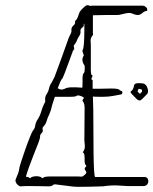

<svg xmlns="http://www.w3.org/2000/svg" viewBox="-20 -721 593 742"><path d="M262 0 198 -8Q188 -10 183.5 -5Q179 0 163 -1Q157 -1 137 -1.5Q117 -2 95 -2Q73 -2 62 -1Q61 -1 59 -1H58Q55 -1 54 -3Q47 -6 42.5 -14Q38 -22 41 -29Q45 -39 49 -48.5Q53 -58 54 -67Q54 -72 61 -94Q68 -116 77.5 -143Q87 -170 95.5 -191Q104 -212 107 -216Q115 -225 116 -235Q117 -245 122 -254Q134 -271 139.5 -290.5Q145 -310 155 -328Q152 -348 162 -360Q167 -368 169 -377.5Q171 -387 175 -395Q180 -402 183.5 -409.5Q187 -417 191 -424Q205 -462 218.5 -499Q232 -536 245 -573Q248 -581 252.5 -589Q257 -597 256 -604Q255 -615 263.5 -622Q272 -629 270 -639Q278 -647 281 -656Q284 -665 288 -675Q293 -682 298 -687Q303 -692 308 -696Q317 -705 328 -698Q331 -699 336 -699H531Q537 -699 541 -696Q545 -693 548 -689Q549 -687 549 -683Q549 -679 548 -679Q538 -678 530 -670.5Q522 -663 512 -663Q506 -663 498 -666Q488 -671 478 -671Q471 -671 455.5 -667Q440 -663 435 -663Q409 -663 390 -663Q371 -663 339 -662V-594Q339 -592 339.5 -589Q340 -586 338 -584Q334 -580 332 -574.5Q330 -569 330 -564Q330 -560 330.5 -556Q331 -552 331 -548V-451Q331 -446 331.5 -441.5Q332 -437 333 -432Q339 -430 337 -426Q335 -422 333.5 -418Q332 -414 338 -411V-378H362Q373 -378 387 -378.5Q401 -379 412 -379Q418 -379 424 -378.5Q430 -378 435 -377Q440 -376 441.5 -373.5Q443 -371 448 -370Q453 -369 453 -363.5Q453 -358 448 -356Q432 -353 415 -350Q398 -347 381 -347Q374 -347 360.5 -347Q347 -347 339 -348Q340 -332 340.5 -295.5Q341 -259 341 -215Q341 -171 341.5 -130.5Q342 -90 343.5 -63.5Q345 -37 348 -37H538Q548 -37 551.5 -29Q555 -21 551.5 -12.5Q548 -4 537 -2H471Q466 -2 439.5 -4Q413 -6 379 -1Q379 -1 364 -0.5Q349 0 328.5 0.5Q308 1 289.5 1Q271 1 262 0ZM209 -377Q217 -373 228 -377Q238 -383 254.5 -383.5Q271 -384 284.5 -383Q298 -382 298 -382Q299 -388 299 -403Q299 -418 299 -421Q299 -426 300 -431Q301 -436 305 -440Q307 -442 307.5 -454.5Q308 -467 306 -469Q292 -489 304 -507Q297 -524 299 -527Q302 -530 303.5 -544.5Q305 -559 305.5 -576.5Q306 -594 306 -608.5Q306 -623 306 -626Q306 -629 303 -629Q300 -629 304 -627Q305 -619 297.5 -614Q290 -609 291 -601Q292 -594 289.5 -588Q287 -582 283 -577Q279 -570 276.5 -563Q274 -556 269 -550Q263 -545 266 -538Q269 -531 262 -525Q256 -509 247 -484Q238 -459 230.5 -439.5Q223 -420 222 -419Q218 -416 213 -405Q208 -394 203 -380Q206 -379 209 -377ZM528 -337Q519 -328 508.5 -338Q498 -348 490 -357Q481 -366 487 -369Q493 -372 497 -385Q497 -399 512 -399.5Q527 -400 535 -398Q543 -395 547.5 -386.5Q552 -378 552 -370Q552 -361 548 -357ZM523 -360 528 -366Q529 -367 529 -369Q529 -376 525 -376Q523 -377 518.5 -377.5Q514 -378 514 -373Q513 -370 511.5 -369Q510 -368 513 -366Q515 -363 518 -360.5Q521 -358 523 -360ZM96 -32Q104 -40 120.5 -40Q137 -40 144 -32Q150 -37 156.5 -38Q163 -39 170 -39Q175 -39 183 -39Q191 -39 213.5 -39Q236 -39 283 -39Q288 -39 291.5 -38.5Q295 -38 299 -39Q307 -44 311.5 -49.5Q316 -55 311 -61Q303 -69 312 -77Q315 -81 312.5 -82.5Q310 -84 309 -86Q307 -91 307 -100Q307 -109 307 -113Q307 -118 306 -123.5Q305 -129 300 -133Q308 -142 308 -156Q308 -161 307 -167.5Q306 -174 306 -180L307 -304Q307 -311 305.5 -318Q304 -325 299 -331Q298 -333 300.5 -336.5Q303 -340 304 -342Q304 -346 292 -350Q280 -354 277 -351Q272 -348 266 -347.5Q260 -347 254 -347H192Q188 -335 185 -325.5Q182 -316 181 -313Q178 -296 170 -278Q164 -267 160.5 -254Q157 -241 147 -231Q143 -226 145 -219Q147 -212 141 -207Q135 -201 135 -195Q135 -189 133 -183Q132 -178 125 -160.5Q118 -143 109 -120Q100 -97 92 -75Q84 -53 80 -38Q90 -38 96 -32Z"/></svg>

Font: Sankofa Display
Style: Regular
Weight: 400
Designer: Batsirai Madzonga
Foundry: Batsirai Madzonga
Version: Version 1.000; ttfautohint (v1.8.4.7-5d5b)